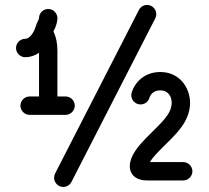

<svg xmlns="http://www.w3.org/2000/svg" viewBox="-20 -715 832 766"><path d="M265.1 10.7 599.6 -642.1C602.1 -647 603.5 -652.8 603.5 -658.7C603.5 -678.7 586.9 -695.3 566.9 -695.3C552.7 -695.3 540.5 -687.5 534.2 -675.3L199.7 -22.5C197.3 -17.6 195.8 -11.7 195.8 -5.9C195.8 14.2 212.4 30.8 232.4 30.8C246.6 30.8 258.8 22.9 265.1 10.7ZM80.6 -486.8C101.1 -486.8 119.1 -493.2 135.7 -504.4V-330.1H98.1C78.1 -330.1 61.5 -313.5 61.5 -293.5C61.5 -273.4 78.1 -256.8 98.1 -256.8H241.7C261.7 -256.8 278.3 -273.4 278.3 -293.5C278.3 -313.5 261.7 -330.1 241.7 -330.1H209V-512.7C209 -545.9 202.6 -565.9 198.2 -577.6C193.4 -588.9 193.4 -588.9 193.4 -590.8C193.4 -591.3 192.9 -590.3 197.8 -599.1C204.1 -611.8 208.5 -627.9 209 -640.6C210 -659.7 194.8 -679.2 172.4 -679.2C152.8 -679.2 136.7 -663.6 135.7 -644.5C135.7 -641.6 134.3 -636.7 132.3 -632.8C128.4 -625.5 125 -618.7 122.6 -609.9L122.1 -608.4C114.7 -583 97.2 -560.1 80.6 -560.1C60.5 -560.1 43.9 -543.5 43.9 -523.4C43.9 -503.4 60.5 -486.8 80.6 -486.8ZM710.9 -68.4H578.1C590.3 -88.9 611.3 -109.4 631.8 -129.9C674.8 -173.3 737.3 -225.6 738.3 -303.2C738.3 -368.2 693.8 -427.7 619.6 -427.7C555.7 -427.7 518.1 -386.2 505.4 -346.2C504.4 -342.8 503.9 -338.9 503.9 -335C503.9 -314.9 520.5 -298.3 540.5 -298.3C557.1 -298.3 570.8 -308.6 575.7 -323.7C580.6 -339.8 594.2 -354.5 619.6 -354.5C649.9 -354.5 665 -331.5 665 -304.2C664.1 -259.8 624.5 -226.6 580.1 -181.6C556.6 -158.2 522.9 -126 506.3 -88.9C482.4 -32.7 511.2 4.9 566.4 4.9H710.9C731 4.9 747.6 -11.7 747.6 -31.7C747.6 -51.8 731 -68.4 710.9 -68.4Z"/></svg>

Font: Velvelyne
Style: Regular
Weight: 400
Designer: Manon Van der Borght et Mariel Nils
Foundry: Velvetyne
Version: Version 1.070;Glyphs 3.3.1 (3343)